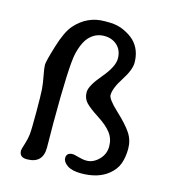

<svg xmlns="http://www.w3.org/2000/svg" viewBox="-106 -797 805 889"><g transform="rotate(15 296.0 -352.5)"><path d="M179.7 -73.7Q179.7 2.4 103 2.4Q66.9 2.4 66.9 -30.3Q66.9 -35.6 75.7 -63Q84.5 -90.3 86.9 -112.5Q89.4 -134.8 89.4 -217.3Q89.4 -299.8 87.2 -328.9Q85 -357.9 78.1 -392.3Q71.3 -426.8 71.3 -442.6Q71.3 -458.5 94.7 -535.4Q118.2 -612.3 146.5 -644Q203.6 -708.5 286.6 -708.5H307.1Q347.2 -708.5 379.9 -693.1Q412.6 -677.7 431.2 -659.2Q469.7 -620.1 469.7 -558.1Q469.7 -523.9 435.3 -470.9Q400.9 -418 400.9 -385.3Q400.9 -365.7 451.2 -318.8Q501.5 -272 522.9 -239.3Q544.4 -206.5 544.4 -166.3Q544.4 -126 533.2 -94.5Q522 -63 491.7 -38.6Q443.8 0.5 362.3 0.5Q318.8 0.5 296.1 -15.1Q273.4 -30.8 273.4 -49.3Q273.4 -75.7 303.7 -75.7Q309.6 -75.7 332 -69.3Q354.5 -63 371.6 -63Q403.3 -63 429.9 -89.6Q456.5 -116.2 456.5 -153.3Q456.5 -190.4 435.5 -217.8Q414.6 -245.1 371.6 -272.7Q328.6 -300.3 309.6 -319.8Q290.5 -339.4 290.5 -369.9Q290.5 -400.4 340.3 -459Q390.1 -517.6 390.1 -556.6Q390.1 -595.7 365.5 -618.9Q340.8 -642.1 303 -642.1Q265.1 -642.1 236.8 -616Q208.5 -589.8 193.6 -529.1Q178.7 -468.3 178.7 -189.9Z"/></g></svg>

Font: Averia Libre Light
Style: Regular
Weight: 300
Version: Version 1.002